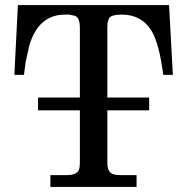

<svg xmlns="http://www.w3.org/2000/svg" viewBox="-20 -742 744 762"><path d="M666 -445H628Q612 -565 585 -613Q563 -653 528 -670Q500 -684 464 -684Q422 -684 413 -670L407 -653L406 -631V-355H572V-304H406V-95Q406 -57 431 -50Q441 -47 458 -47H522V0H180V-47H244Q285 -47 293 -68Q297 -78 297 -95V-304H131V-355H297V-631Q297 -672 278 -679L255 -684H238Q132 -684 96 -560L82 -497L75 -445H37L51 -722H651Z"/></svg>

Font: cwTeXKai
Style: Medium
Weight: 500
Version: Version 1.17